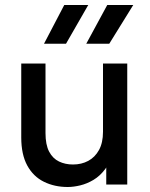

<svg xmlns="http://www.w3.org/2000/svg" viewBox="-20 -738 600 768"><path d="M251 10Q198 10 155.5 -11Q113 -32 89 -76Q65 -120 65 -188V-484H162V-206Q162 -159 176.5 -131.5Q191 -104 216 -92Q241 -80 272 -80Q306 -80 333 -94.5Q360 -109 376 -138Q392 -167 392 -211V-484H489V0H405V-132H432Q422 -90 401 -62Q380 -34 354 -18.5Q328 -3 301 3.5Q274 10 251 10ZM156 -563 237 -718H333L244 -563ZM325 -563 409 -718H513L417 -563Z"/></svg>

Font: SUSE Medium
Style: Regular
Weight: 500
Designer: Rene Bieder
Foundry: SUSE
Version: Version 1.000